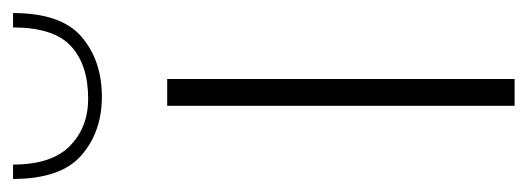

<svg xmlns="http://www.w3.org/2000/svg" viewBox="-303 -531 808 294"><g transform="rotate(-90 101.0 -384.0)"><path d="M86 -532H127V0H86ZM-26 -768H-4Q-4 -709 24.5 -681Q53 -653 97 -653Q149 -653 177.5 -679.5Q206 -706 206 -768H228Q228 -694 191.5 -663Q155 -632 100 -632Q46 -632 10 -663.5Q-26 -695 -26 -768Z"/></g></svg>

Font: Exo ExtraLight
Style: Regular
Weight: 275
Designer: Natanael Gama
Foundry: Natanael Gama
Version: Version 1.500; ttfautohint (v1.6)